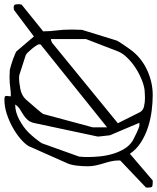

<svg xmlns="http://www.w3.org/2000/svg" viewBox="46 -802 729 892"><g transform="rotate(-90 411.0 -356.5)"><path d="M-15 -40Q-15 -42 -14 -44L110 -162Q111 -162 111 -166Q111 -170 111 -171Q111 -188 107 -205.5Q103 -223 97.5 -240.5Q92 -258 88 -276.5Q84 -295 84 -314Q84 -337 87 -364Q90 -391 98 -409L178 -589Q189 -607 212.5 -627Q236 -647 266 -663.5Q296 -680 329 -690.5Q362 -701 393 -701Q404 -701 407.5 -699Q411 -697 411 -692Q411 -688 410 -683Q409 -678 409 -671Q431 -671 450.5 -674Q470 -677 493 -677Q497 -677 503.5 -677Q510 -677 516 -676.5Q522 -676 527 -676Q532 -676 532 -676Q540 -674 554 -670Q568 -666 581.5 -661Q595 -656 605.5 -651.5Q616 -647 618 -645L687 -564L811 -657H815Q817 -657 817.5 -657.5Q818 -658 819 -658Q833 -658 835 -652Q837 -646 837 -633Q837 -631 836.5 -629Q836 -627 836 -625Q835 -622 835 -621L711 -521Q711 -489 715 -459Q719 -429 719 -397Q719 -391 719 -381.5Q719 -372 718.5 -363Q718 -354 718 -347.5Q718 -341 718 -341L668 -179Q667 -176 661 -166.5Q655 -157 647 -145.5Q639 -134 631 -122.5Q623 -111 618 -105Q581 -60 526.5 -36Q472 -12 415 -12Q380 -12 341 -17Q302 -22 265 -34Q228 -46 195.5 -66.5Q163 -87 142 -118L18 -12H7Q-7 -12 -11 -15.5Q-15 -19 -15 -33ZM334 -74Q342 -57 361.5 -52.5Q381 -48 401 -48Q407 -48 413.5 -48.5Q420 -49 426 -49Q448 -49 478 -60Q508 -71 536 -88.5Q564 -106 586.5 -128.5Q609 -151 618 -174L675 -322V-485Q671 -485 664.5 -482.5Q658 -480 656 -478L284 -174ZM127 -312Q127 -287 130 -257Q133 -227 141.5 -198Q150 -169 165 -144Q180 -119 203 -105Q209 -102 219.5 -96.5Q230 -91 241 -86Q252 -81 260.5 -77.5Q269 -74 271 -74H286L228 -211Q228 -211 227 -219.5Q226 -228 225 -237.5Q224 -247 223 -256Q222 -265 222 -267L284 -558Q288 -580 299 -592.5Q310 -605 323 -613Q336 -621 349 -629Q362 -637 371 -651Q336 -651 300.5 -632Q265 -613 241 -589Q236 -584 227.5 -574.5Q219 -565 211.5 -555.5Q204 -546 198 -537.5Q192 -529 191 -527L129 -354Q129 -353 128.5 -347.5Q128 -342 127.5 -335.5Q127 -329 127 -322Q127 -315 127 -312ZM265 -224 650 -533V-535Q650 -536 650.5 -537Q651 -538 651 -539Q651 -543 645 -552.5Q639 -562 630.5 -572.5Q622 -583 613.5 -591.5Q605 -600 600 -602L507 -632H504Q502 -632 501 -632.5Q500 -633 499 -633Q473 -633 443 -627Q413 -621 395 -602Q388 -594 376.5 -580.5Q365 -567 354 -554.5Q343 -542 335 -532Q327 -522 327 -521L265 -291Z"/></g></svg>

Font: Miltonian
Style: Regular
Weight: 400
Designer: Pablo Impallari
Foundry: Pablo Impallari
Version: Version 1.008